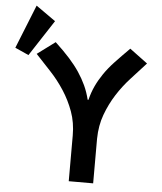

<svg xmlns="http://www.w3.org/2000/svg" viewBox="-65 -943 841 995"><g transform="rotate(5 355.5 -446.0)"><path d="M330 -232Q330 -235 330 -238Q330 -305 309.5 -361.5Q289 -418 256.5 -468Q224 -518 184 -560.5Q144 -603 107 -643L200 -712Q244 -671 275 -636.5Q306 -602 328 -569Q350 -536 365.5 -502.5Q381 -469 391 -429H395Q405 -469 420.5 -502Q436 -535 458.5 -568Q481 -601 513.5 -635.5Q546 -670 588 -712L681 -643Q643 -601 603 -557.5Q563 -514 531.5 -464.5Q500 -415 479 -358Q458 -301 457 -232V0H330ZM187 -820 65 -633 -6 -665 85 -892Z"/></g></svg>

Font: Rising Sun
Style: Bold
Weight: 700
Designer: Matt McInerney, Pablo Impallari, Rodrigo Fuenzalida (Raleway font), Stephen Hutchings (Greek), Cristiano Sobral (main ch
Foundry: The Rising Sun Project Authors
Version: Version 4.327; ttfautohint (v1.8.4.7-5d5b-dirty)